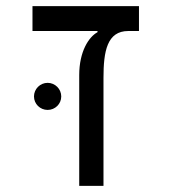

<svg xmlns="http://www.w3.org/2000/svg" viewBox="-20 -606 626 626"><path d="M433.1 -585.9H85.9V-504.9H297.9V-501C269.5 -485.8 238.3 -438 238.3 -361.3V0H317.4V-352.1C317.4 -439 329.1 -504.9 398.4 -504.9H433.1ZM135.3 -247.6C159.7 -247.6 179.7 -267.1 179.7 -291.5C179.7 -315.9 159.7 -335.9 135.3 -335.9C110.8 -335.9 90.8 -315.9 90.8 -291.5C90.8 -267.1 110.8 -247.6 135.3 -247.6Z"/></svg>

Font: Cascadia Mono PL SemiLight
Style: Regular
Weight: 350
Monospace: yes
Designer: Aaron Bell
Foundry: Saja Typeworks
Version: Version 2404.023